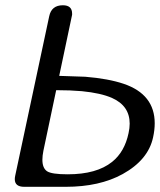

<svg xmlns="http://www.w3.org/2000/svg" viewBox="-20 -721 617 741"><path d="M295.9 -369.1Q252 -373 196.8 -373L147.5 -139.2Q143.6 -119.6 143.6 -104.5Q143.6 -72.3 161.6 -60.1Q179.2 -48.3 241.2 -48.3Q353 -48.3 412.6 -96.2Q460.9 -134.8 476.1 -207Q480.5 -226.6 480.5 -243.7Q480.5 -312.5 412.6 -342.8Q370.1 -361.8 295.9 -369.1ZM233.4 0H73.7Q37.1 0 37.1 -29.3Q37.1 -35.6 38.6 -42.5L169.9 -658.2Q178.7 -700.7 222.7 -700.7Q258.3 -700.7 258.3 -668.5V-664.1L208.5 -428.2L309.1 -424.8Q398.4 -417.5 457.5 -397.5Q577.1 -356.9 577.1 -245.1Q577.1 -219.7 570.8 -190.9Q552.2 -104 453.6 -49.3Q364.3 0 233.4 0Z"/></svg>

Font: inglobal
Style: Italic
Weight: 400
Italic angle: -12°
Designer: Andrey Kochetov, Denis Davydov, Evgeny Yurtaev
Foundry: inglobal
Version: Version 1.00 September 25, 2014, initial release